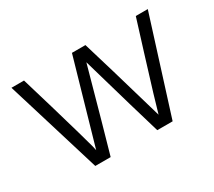

<svg xmlns="http://www.w3.org/2000/svg" viewBox="-101 -697 991 888"><g transform="rotate(-30 394.0 -253.5)"><path d="M185 0H267L314 -166C352.7 -304 377.7 -394 389 -436L467 -166L516 0H598L758 -507H694L642 -340C596 -192 567.7 -98.3 557 -59L475 -340L425 -507H353L305 -340C263.7 -197.3 237 -104.3 225 -61L220 -84C216 -98.7 207.5 -129.2 194.5 -175.5C181.5 -221.8 165.7 -276.3 147 -339L97 -507H30Z"/></g></svg>

Font: Hind Light
Style: Regular
Weight: 300
Designer: Manushi Parikh, Satya Rajpurohit
Foundry: Indian Type Foundry
Version: Version 1.201;PS 1.0;hotconv 1.0.78;makeotf.lib2.5.61930; tt